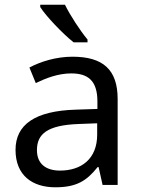

<svg xmlns="http://www.w3.org/2000/svg" viewBox="-20 -786 601 816"><path d="M256 -766H151V-756C174 -719 247 -642 293 -606H352V-618C321 -655 278 -721 256 -766ZM288 -545C218 -545 152 -524 105 -499L132 -433C176 -454 227 -474 283 -474C353 -474 394 -444 394 -355V-323L303 -320C128 -315 46 -256 46 -149C46 -40 118 10 215 10C305 10 348 -17 395 -76H399L416 0H480V-365C480 -490 418 -545 288 -545ZM314 -259 393 -262V-214C393 -110 325 -61 235 -61C177 -61 137 -88 137 -148C137 -216 180 -254 314 -259Z"/></svg>

Font: Noto Sans Kayah Li
Style: Regular
Weight: 400
Designer: Monotype Design Team, Sérgio Martins
Foundry: Monotype Imaging Inc.
Version: Version 2.002